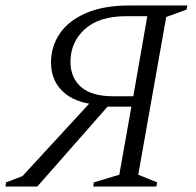

<svg xmlns="http://www.w3.org/2000/svg" viewBox="-41 -680 713 700"><path d="M95 0H-21L-19 -15L41 -38L284 -302Q217 -314 181 -353.5Q145 -393 145 -452Q145 -510 176.5 -557Q208 -604 272 -632Q336 -660 431 -660H642L639 -645L565 -618L463 -43L532 -15L529 0H299L301 -15L394 -43L438 -291H351ZM372 -329H445L496 -621H420Q320 -621 268 -573.5Q216 -526 216 -455Q216 -396 255 -362.5Q294 -329 372 -329Z"/></svg>

Font: Spectral SC Light
Style: Italic
Weight: 300
Italic angle: -10°
Designer: Jean-Baptiste Levee
Foundry: Production Type
Version: Version 2.001